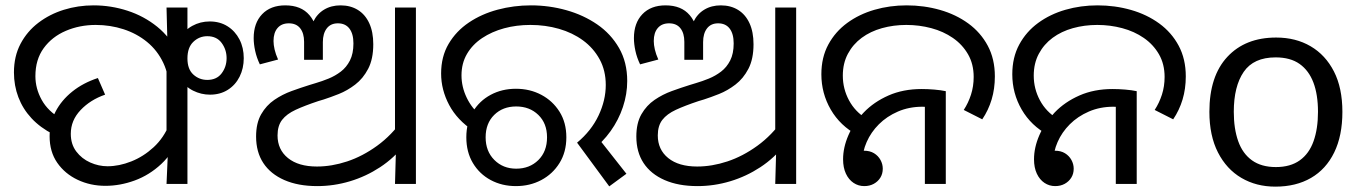

<svg xmlns="http://www.w3.org/2000/svg" viewBox="-20 -686 5080 716"><path d="M762 -606Q800 -606 828.5 -588Q857 -570 873 -539Q889 -508 889 -469Q889 -431 873.5 -400Q858 -369 829.5 -351Q801 -333 763 -333Q730 -333 700 -348Q670 -363 651 -393Q632 -423 632 -468Q632 -511 649.5 -542Q667 -573 697 -589.5Q727 -606 762 -606ZM753 -551Q723 -551 701 -530Q679 -509 679 -468Q679 -428 701 -408Q723 -388 753 -388Q788 -388 806.5 -412.5Q825 -437 825 -469Q825 -501 806.5 -526Q788 -551 753 -551ZM179 -185Q130 -210 97.5 -245Q65 -280 48.5 -323.5Q32 -367 32 -416Q32 -476 56.5 -522.5Q81 -569 123 -601Q165 -633 218 -649.5Q271 -666 329 -666Q394 -666 455.5 -646Q517 -626 566 -586.5Q615 -547 644 -487Q673 -427 673 -347L611 -344Q611 -405 589 -451.5Q567 -498 528.5 -529.5Q490 -561 440.5 -577Q391 -593 337 -593Q277 -593 225.5 -571Q174 -549 143 -506.5Q112 -464 112 -402Q112 -356 135.5 -313.5Q159 -271 208 -243L179 -185ZM373 7Q317 7 269.5 -15.5Q222 -38 193.5 -79Q165 -120 165 -178Q165 -227 187 -269.5Q209 -312 249.5 -344.5Q290 -377 345 -395L372 -333Q317 -314 280.5 -275.5Q244 -237 244 -187Q244 -148 264.5 -121Q285 -94 316.5 -80Q348 -66 381 -66Q424 -66 469.5 -84Q515 -102 553 -137Q591 -172 612 -224L650 -180Q626 -116 581.5 -74.5Q537 -33 482.5 -13Q428 7 373 7ZM606 -115 601 -153V-462L605 -501L601 -658H679V0H601Z M1163 8Q1092 8 1040.5 -14.5Q989 -37 962 -78Q935 -119 935 -177Q935 -227 954 -260Q973 -293 1003 -313.5Q1033 -334 1067.5 -346.5Q1102 -359 1134 -369L1157 -376Q1181 -383 1205.5 -393Q1230 -403 1251 -419Q1272 -435 1285 -460.5Q1298 -486 1298 -524Q1298 -560 1283 -579.5Q1268 -599 1240 -599Q1213 -599 1198.5 -580Q1184 -561 1184 -529V-463H1114V-530Q1114 -562 1099.5 -580.5Q1085 -599 1057 -599Q1030 -599 1015 -581.5Q1000 -564 1000 -533Q1000 -519 1004 -501.5Q1008 -484 1017 -464L949 -446Q937 -471 931.5 -496.5Q926 -522 926 -544Q926 -600 957.5 -633Q989 -666 1044 -666Q1103 -666 1134 -629.5Q1165 -593 1165 -534H1134Q1134 -575 1148 -604.5Q1162 -634 1188.5 -650Q1215 -666 1250 -666Q1287 -666 1314.5 -649Q1342 -632 1357 -599.5Q1372 -567 1372 -521Q1372 -466 1353 -429.5Q1334 -393 1304.5 -370.5Q1275 -348 1243.5 -335.5Q1212 -323 1187 -315L1167 -309Q1116 -292 1082.5 -276.5Q1049 -261 1032 -239Q1015 -217 1015 -181Q1015 -128 1054 -96.5Q1093 -65 1162 -65Q1217 -65 1274.5 -84Q1332 -103 1386.5 -142.5Q1441 -182 1483 -242L1488 -146Q1450 -97 1397.5 -62.5Q1345 -28 1285 -10Q1225 8 1163 8ZM1457 -143 1453 -175V-658H1531V0H1453Z M2132 -154Q2185 -198 2212 -255Q2239 -312 2239 -369Q2239 -423 2216 -465Q2193 -507 2154 -535.5Q2115 -564 2064.5 -578.5Q2014 -593 1958 -593Q1906 -593 1860 -580.5Q1814 -568 1778 -544Q1742 -520 1721.5 -485Q1701 -450 1701 -405Q1701 -362 1720.5 -321.5Q1740 -281 1774 -254L1746 -198Q1685 -238 1655 -294.5Q1625 -351 1625 -412Q1625 -475 1653 -522.5Q1681 -570 1728.5 -602Q1776 -634 1836 -650Q1896 -666 1960 -666Q2028 -666 2092 -648Q2156 -630 2207 -595Q2258 -560 2288.5 -507Q2319 -454 2319 -384Q2319 -335 2303 -287Q2287 -239 2257 -197Q2227 -155 2185 -123L2201 -184L2316 -38L2252 9ZM1904 8Q1852 8 1810 -14.5Q1768 -37 1743.5 -78Q1719 -119 1719 -174Q1719 -229 1743.5 -269.5Q1768 -310 1810 -332.5Q1852 -355 1904 -355Q1956 -355 1998.5 -332.5Q2041 -310 2066.5 -269.5Q2092 -229 2092 -174Q2092 -119 2066.5 -78Q2041 -37 1998.5 -14.5Q1956 8 1904 8ZM1905 -57Q1955 -57 1987.5 -89Q2020 -121 2020 -174Q2020 -226 1987.5 -257.5Q1955 -289 1905 -289Q1855 -289 1823 -257.5Q1791 -226 1791 -174Q1791 -122 1823.5 -89.5Q1856 -57 1905 -57Z M2581 8Q2510 8 2458.5 -14.5Q2407 -37 2380 -78Q2353 -119 2353 -177Q2353 -227 2372 -260Q2391 -293 2421 -313.5Q2451 -334 2485.5 -346.5Q2520 -359 2552 -369L2575 -376Q2599 -383 2623.5 -393Q2648 -403 2669 -419Q2690 -435 2703 -460.5Q2716 -486 2716 -524Q2716 -560 2701 -579.5Q2686 -599 2658 -599Q2631 -599 2616.5 -580Q2602 -561 2602 -529V-463H2532V-530Q2532 -562 2517.5 -580.5Q2503 -599 2475 -599Q2448 -599 2433 -581.5Q2418 -564 2418 -533Q2418 -519 2422 -501.5Q2426 -484 2435 -464L2367 -446Q2355 -471 2349.5 -496.5Q2344 -522 2344 -544Q2344 -600 2375.5 -633Q2407 -666 2462 -666Q2521 -666 2552 -629.5Q2583 -593 2583 -534H2552Q2552 -575 2566 -604.5Q2580 -634 2606.5 -650Q2633 -666 2668 -666Q2705 -666 2732.5 -649Q2760 -632 2775 -599.5Q2790 -567 2790 -521Q2790 -466 2771 -429.5Q2752 -393 2722.5 -370.5Q2693 -348 2661.5 -335.5Q2630 -323 2605 -315L2585 -309Q2534 -292 2500.5 -276.5Q2467 -261 2450 -239Q2433 -217 2433 -181Q2433 -128 2472 -96.5Q2511 -65 2580 -65Q2635 -65 2692.5 -84Q2750 -103 2804.5 -142.5Q2859 -182 2901 -242L2906 -146Q2868 -97 2815.5 -62.5Q2763 -28 2703 -10Q2643 8 2581 8ZM2875 -143 2871 -175V-658H2949V0H2871Z M3178 -182Q3113 -217 3078 -277.5Q3043 -338 3043 -409Q3043 -472 3069 -520Q3095 -568 3139.5 -600.5Q3184 -633 3241 -649.5Q3298 -666 3361 -666Q3426 -666 3485.5 -649Q3545 -632 3591 -598.5Q3637 -565 3663.5 -515.5Q3690 -466 3690 -401Q3690 -355 3678 -315Q3666 -275 3643 -241L3574 -276Q3591 -302 3601 -333Q3611 -364 3611 -399Q3611 -447 3590 -483.5Q3569 -520 3533.5 -544.5Q3498 -569 3453 -581Q3408 -593 3360 -593Q3312 -593 3269 -581Q3226 -569 3193.5 -545Q3161 -521 3142 -485.5Q3123 -450 3123 -404Q3123 -355 3146 -312Q3169 -269 3212 -243L3178 -182ZM3203 8Q3181 8 3163 -4Q3145 -16 3134.5 -38.5Q3124 -61 3124 -92Q3124 -136 3144 -182Q3164 -228 3201.5 -267Q3239 -306 3293.5 -330Q3348 -354 3417 -354Q3439 -354 3463.5 -352Q3488 -350 3507 -346V0H3429V-310L3474 -283Q3459 -286 3445.5 -287Q3432 -288 3420 -288Q3370 -288 3328.5 -270Q3287 -252 3257.5 -222.5Q3228 -193 3212 -156.5Q3196 -120 3196 -84Q3196 -69 3203 -56.5Q3210 -44 3218 -33L3160 -96Q3162 -106 3168.5 -112Q3175 -118 3184 -121Q3193 -124 3202 -124Q3224 -124 3239.5 -114.5Q3255 -105 3263.5 -89.5Q3272 -74 3272 -57Q3272 -38 3263 -23.5Q3254 -9 3238.5 -0.5Q3223 8 3203 8Z M3890 -182Q3825 -217 3790 -277.5Q3755 -338 3755 -409Q3755 -472 3781 -520Q3807 -568 3851.5 -600.5Q3896 -633 3953 -649.5Q4010 -666 4073 -666Q4138 -666 4197.5 -649Q4257 -632 4303 -598.5Q4349 -565 4375.5 -515.5Q4402 -466 4402 -401Q4402 -355 4390 -315Q4378 -275 4355 -241L4286 -276Q4303 -302 4313 -333Q4323 -364 4323 -399Q4323 -447 4302 -483.5Q4281 -520 4245.5 -544.5Q4210 -569 4165 -581Q4120 -593 4072 -593Q4024 -593 3981 -581Q3938 -569 3905.5 -545Q3873 -521 3854 -485.5Q3835 -450 3835 -404Q3835 -355 3858 -312Q3881 -269 3924 -243L3890 -182ZM3915 8Q3893 8 3875 -4Q3857 -16 3846.5 -38.5Q3836 -61 3836 -92Q3836 -136 3856 -182Q3876 -228 3913.5 -267Q3951 -306 4005.5 -330Q4060 -354 4129 -354Q4151 -354 4175.5 -352Q4200 -350 4219 -346V0H4141V-310L4186 -283Q4171 -286 4157.5 -287Q4144 -288 4132 -288Q4082 -288 4040.5 -270Q3999 -252 3969.5 -222.5Q3940 -193 3924 -156.5Q3908 -120 3908 -84Q3908 -69 3915 -56.5Q3922 -44 3930 -33L3872 -96Q3874 -106 3880.5 -112Q3887 -118 3896 -121Q3905 -124 3914 -124Q3936 -124 3951.5 -114.5Q3967 -105 3975.5 -89.5Q3984 -74 3984 -57Q3984 -38 3975 -23.5Q3966 -9 3950.5 -0.5Q3935 8 3915 8Z M4986 -269Q4986 -180 4955.5 -117.5Q4925 -55 4869 -22.5Q4813 10 4736 10Q4665 10 4609.5 -22.5Q4554 -55 4522 -117.5Q4490 -180 4490 -269Q4490 -402 4557 -474Q4624 -546 4739 -546Q4812 -546 4867.5 -513.5Q4923 -481 4954.5 -419.5Q4986 -358 4986 -269ZM4581 -269Q4581 -206 4597.5 -159.5Q4614 -113 4649 -88Q4684 -63 4738 -63Q4792 -63 4827 -88Q4862 -113 4878.5 -159.5Q4895 -206 4895 -269Q4895 -333 4878 -378Q4861 -423 4826.5 -447.5Q4792 -472 4737 -472Q4655 -472 4618 -418Q4581 -364 4581 -269Z"/></svg>

Font: loriya05
Style: Book
Weight: 400
Designer: Jelle Bosma - Monotype Design Team
Foundry: Monotype Imaging Inc.
Version: Version 2.003